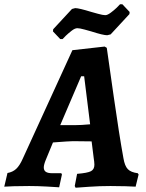

<svg xmlns="http://www.w3.org/2000/svg" viewBox="-59 -871 682 899"><path d="M586 -60 590 -54 576 3Q563 2 528.5 1Q494 0 458 0Q407 0 358 3.5Q309 7 295 8L291 0L302 -57Q351 -61 367 -69.5Q383 -78 383 -100Q383 -107 382 -114.5Q381 -122 380 -129L370 -209L283 -210Q267 -210 189 -204L156 -124Q146 -100 146 -87Q146 -73 155.5 -66.5Q165 -60 185 -60H228L231 -54L218 6Q205 5 161 2.5Q117 0 78 0Q38 0 5 1Q-28 2 -39 3L-24 -61Q0 -65 16.5 -80Q33 -95 48 -129L280 -636L431 -653L441 -647Q449 -591 474 -415.5Q499 -240 519 -130Q525 -94 539.5 -79Q554 -64 586 -60ZM291 -285Q321 -285 363 -289L335 -514H321L223 -285ZM189 -724 190 -734 278 -829 293 -833Q311 -833 369 -815Q376 -813 399.5 -806.5Q423 -800 434 -800Q444 -800 459.5 -811.5Q475 -823 487.5 -835Q500 -847 503 -851H514L548 -815L547 -805L459 -710L443 -706Q424 -706 368 -724Q361 -726 337.5 -732.5Q314 -739 303 -739Q292 -739 277 -727.5Q262 -716 249.5 -704Q237 -692 234 -688H223Z"/></svg>

Font: Alegreya
Style: Bold Italic
Weight: 700
Italic angle: -7°
Designer: Juan Pablo del Peral
Foundry: Huerta Tipografica
Version: Version 2.007; ttfautohint (v1.6)